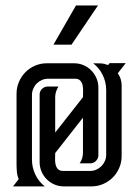

<svg xmlns="http://www.w3.org/2000/svg" viewBox="-20 -666 494 686"><path d="M276.4 -245.6 177.2 -119.1Q177.2 -110.4 176.8 -99.4Q176.3 -88.4 178.5 -78.6Q180.7 -68.8 186.8 -62Q192.9 -55.2 206.1 -55.2H301.3Q313.5 -55.2 324 -59.8Q334.5 -64.5 342.3 -72.3Q350.1 -80.1 354.7 -90.6Q359.4 -101.1 359.4 -113.3V-344.2Q359.4 -372.1 347.2 -397.5Q335 -422.9 313 -439.9Q327.6 -439.9 339.8 -439.5Q352.1 -439 366.2 -433.6L371.6 -440.4H429.2L400.9 -404.3Q414.6 -384.8 414.6 -360.4V-108.4Q414.6 -85.9 406 -66.2Q397.5 -46.4 382.8 -31.7Q368.2 -17.1 348.4 -8.5Q328.6 0 306.2 0H208.5Q190.4 0 174.6 -6.8Q158.7 -13.7 147 -25.4Q135.3 -37.1 128.4 -53Q121.6 -68.8 121.6 -86.9V-328.1Q121.6 -340.3 130.4 -348.6Q139.2 -356.9 150.9 -356.9H189Q183.6 -348.6 180.4 -338.9Q177.2 -329.1 177.2 -319.3V-192.4L276.4 -318.8Q276.4 -327.6 276.9 -338.9Q277.3 -350.1 275.4 -360.4Q273.4 -370.6 267.1 -377.7Q260.7 -384.8 247.6 -384.8H151.9Q140.1 -384.8 129.6 -380.1Q119.1 -375.5 111.3 -367.7Q103.5 -359.9 98.9 -349.1Q94.2 -338.4 94.2 -326.7V-95.7Q94.2 -67.9 106.2 -42.5Q118.2 -17.1 140.1 0H26.4L46.9 -25.9Q41.5 -38.6 40.3 -52.2Q39.1 -65.9 39.1 -79.6V-331.1Q39.1 -353.5 47.6 -373.3Q56.2 -393.1 70.8 -408Q85.4 -422.9 105.2 -431.4Q125 -439.9 147.5 -439.9H245.1Q262.7 -439.9 278.6 -433.1Q294.4 -426.3 306.2 -414.3Q317.9 -402.3 324.7 -386.5Q331.5 -370.6 331.5 -353V-111.8Q331.5 -100.1 323.2 -91.3Q314.9 -82.5 302.7 -82.5H264.6Q276.4 -99.1 276.4 -120.6ZM330.1 -646.5 235.4 -506.3H170.9L251.5 -646.5Z"/></svg>

Font: Isar CAT
Style: Regular
Weight: 400
Designer: Digitized by Peter Wiegel
Foundry: CAT-Fonts, Peter Wiegel
Version: Version 1.000; ttfautohint (v1.3)